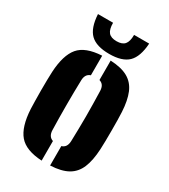

<svg xmlns="http://www.w3.org/2000/svg" viewBox="-193 -877 866 981"><g transform="rotate(30 240.0 -387.0)"><path d="M34.5 -191Q34 -208 33.2 -236.8Q32.5 -265.5 32.5 -298.5Q32.5 -331.5 33 -361.5Q33.5 -391.5 34.5 -410Q40 -511 79.2 -557.8Q118.5 -604.5 214.5 -609.5V-494Q199.5 -489 192.2 -477.2Q185 -465.5 184.5 -448Q183.5 -413.5 183 -376Q182.5 -338.5 182.5 -300.2Q182.5 -262 183 -224.5Q183.5 -187 184.5 -153Q185 -135 192.2 -123Q199.5 -111 214.5 -106V9.5Q119.5 4.5 79.8 -42.2Q40 -89 34.5 -191ZM264.5 9.5V-105Q280.5 -110 287.8 -122.2Q295 -134.5 295.5 -153Q296.5 -187.5 297.2 -224.8Q298 -262 298 -300.5Q298 -339 297.2 -376.2Q296.5 -413.5 295.5 -448Q295 -466.5 287.8 -478.2Q280.5 -490 264.5 -495V-609.5Q329.5 -606.5 367.8 -584.8Q406 -563 424 -520Q442 -477 445.5 -410Q446.5 -393 447 -364Q447.5 -335 447.5 -302Q447.5 -269 447 -239.5Q446.5 -210 445.5 -191Q442 -123.5 424 -80.2Q406 -37 367.8 -15.2Q329.5 6.5 264.5 9.5ZM240.5 -635Q164 -635 129 -669.2Q94 -703.5 89.5 -783H178.5Q178.5 -744 193 -727Q207.5 -710 240.5 -710Q273.5 -710 288 -727Q302.5 -744 302.5 -783H391.5Q386.5 -703.5 351.5 -669.2Q316.5 -635 240.5 -635Z"/></g></svg>

Font: Big Shoulders Stencil Display Thin Black
Style: Regular
Weight: 900
Version: Version 2.001